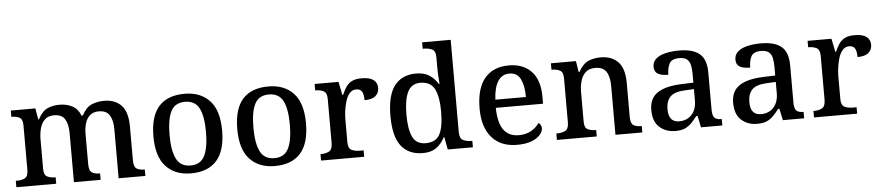

<svg xmlns="http://www.w3.org/2000/svg" viewBox="-44 -1045 6153 1339"><g transform="rotate(-5 3033.0 -375.0)"><path d="M26 0V-45H36Q70 -45 91.5 -57.5Q113 -70 113 -116V-425Q113 -468 91.5 -480Q70 -492 37 -492H34V-536H206L219 -458H224Q254 -514 291.5 -530.5Q329 -547 376 -547Q425 -547 464.5 -526.5Q504 -506 522 -458H531Q561 -514 601 -530.5Q641 -547 688 -547Q765 -547 808.5 -500.5Q852 -454 852 -352V-117Q852 -70 872 -57.5Q892 -45 926 -45H929V0H742V-341Q742 -406 720 -441.5Q698 -477 644 -477Q605 -477 582 -456.5Q559 -436 549 -402.5Q539 -369 539 -330V-117Q539 -70 559.5 -57.5Q580 -45 613 -45H616V0H429V-341Q429 -406 407 -441.5Q385 -477 331 -477Q290 -477 266.5 -454.5Q243 -432 233 -395.5Q223 -359 223 -317V-111Q223 -68 246 -56.5Q269 -45 302 -45H305V0Z M1248 10Q1137 10 1073 -59Q1009 -128 1009 -269Q1009 -410 1070 -478.5Q1131 -547 1251 -547Q1362 -547 1426 -478.5Q1490 -410 1490 -269Q1490 -128 1428.5 -59Q1367 10 1248 10ZM1250 -45Q1320 -45 1348.5 -102Q1377 -159 1377 -269Q1377 -380 1348 -435.5Q1319 -491 1249 -491Q1179 -491 1150.5 -435.5Q1122 -380 1122 -269Q1122 -159 1151 -102Q1180 -45 1250 -45Z M1835 10Q1724 10 1660 -59Q1596 -128 1596 -269Q1596 -410 1657 -478.5Q1718 -547 1838 -547Q1949 -547 2013 -478.5Q2077 -410 2077 -269Q2077 -128 2015.5 -59Q1954 10 1835 10ZM1837 -45Q1907 -45 1935.5 -102Q1964 -159 1964 -269Q1964 -380 1935 -435.5Q1906 -491 1836 -491Q1766 -491 1737.5 -435.5Q1709 -380 1709 -269Q1709 -159 1738 -102Q1767 -45 1837 -45Z M2159 0V-45H2162Q2196 -45 2219.5 -57.5Q2243 -70 2243 -117V-423Q2243 -467 2220 -479Q2197 -491 2164 -491H2161V-536H2328L2347 -443H2352Q2365 -473 2380.5 -496.5Q2396 -520 2421.5 -533.5Q2447 -547 2490 -547Q2546 -547 2573 -527Q2600 -507 2600 -471Q2600 -436 2575.5 -414.5Q2551 -393 2498 -393Q2498 -434 2486.5 -453.5Q2475 -473 2446 -473Q2418 -473 2400 -452Q2382 -431 2372 -399Q2362 -367 2357.5 -333Q2353 -299 2353 -273V-112Q2353 -68 2376.5 -56.5Q2400 -45 2432 -45H2461V0Z M2872 10Q2773 10 2720.5 -56.5Q2668 -123 2668 -267Q2668 -412 2720.5 -479.5Q2773 -547 2871 -547Q2928 -547 2964.5 -523Q3001 -499 3023 -461H3029Q3026 -486 3024.5 -518Q3023 -550 3023 -574V-649Q3023 -692 2998.5 -703.5Q2974 -715 2941 -715H2933V-760H3133V-114Q3133 -69 3157.5 -57Q3182 -45 3215 -45H3222V0H3046L3030 -87H3025Q3002 -42 2966 -16Q2930 10 2872 10ZM2896 -57Q2969 -57 2996 -109Q3023 -161 3023 -268Q3023 -370 2995.5 -425Q2968 -480 2895 -480Q2833 -480 2806.5 -425Q2780 -370 2780 -267Q2780 -161 2806.5 -109Q2833 -57 2896 -57Z M3531 10Q3417 10 3354.5 -62Q3292 -134 3292 -264Q3292 -405 3351.5 -476Q3411 -547 3521 -547Q3621 -547 3678.5 -486.5Q3736 -426 3736 -307V-260H3405Q3407 -153 3443.5 -104.5Q3480 -56 3549 -56Q3601 -56 3637.5 -78Q3674 -100 3692 -129Q3700 -125 3706.5 -115Q3713 -105 3713 -91Q3713 -69 3693.5 -45.5Q3674 -22 3633.5 -6Q3593 10 3531 10ZM3621 -317Q3621 -395 3598 -442.5Q3575 -490 3520 -490Q3468 -490 3439.5 -445.5Q3411 -401 3407 -317Z M3810 0V-45H3816Q3850 -45 3873.5 -57.5Q3897 -70 3897 -116V-424Q3897 -467 3874.5 -479Q3852 -491 3819 -491H3815V-536H3990L4003 -458H4008Q4039 -514 4077 -530.5Q4115 -547 4163 -547Q4242 -547 4286 -500.5Q4330 -454 4330 -352V-117Q4330 -70 4349.5 -57.5Q4369 -45 4403 -45H4408V0H4220V-341Q4220 -406 4197.5 -441.5Q4175 -477 4119 -477Q4077 -477 4052.5 -454.5Q4028 -432 4017.5 -395.5Q4007 -359 4007 -317V-111Q4007 -68 4029.5 -56.5Q4052 -45 4085 -45H4089V0Z M4639 10Q4573 10 4528.5 -29.5Q4484 -69 4484 -151Q4484 -231 4540 -269.5Q4596 -308 4711 -312L4793 -315V-373Q4793 -409 4787.5 -436Q4782 -463 4764 -478.5Q4746 -494 4709 -494Q4656 -494 4640 -463Q4624 -432 4624 -385Q4576 -385 4551 -399.5Q4526 -414 4526 -449Q4526 -484 4551 -505.5Q4576 -527 4618.5 -537Q4661 -547 4713 -547Q4808 -547 4855.5 -508Q4903 -469 4903 -375V-117Q4903 -75 4917 -60Q4931 -45 4965 -45H4968V0H4819L4802 -81H4793Q4772 -54 4752 -33.5Q4732 -13 4706 -1.5Q4680 10 4639 10ZM4671 -55Q4727 -55 4760 -92Q4793 -129 4793 -191V-270L4734 -267Q4657 -264 4627 -233.5Q4597 -203 4597 -146Q4597 -55 4671 -55Z M5212 10Q5146 10 5101.5 -29.5Q5057 -69 5057 -151Q5057 -231 5113 -269.5Q5169 -308 5284 -312L5366 -315V-373Q5366 -409 5360.5 -436Q5355 -463 5337 -478.5Q5319 -494 5282 -494Q5229 -494 5213 -463Q5197 -432 5197 -385Q5149 -385 5124 -399.5Q5099 -414 5099 -449Q5099 -484 5124 -505.5Q5149 -527 5191.5 -537Q5234 -547 5286 -547Q5381 -547 5428.5 -508Q5476 -469 5476 -375V-117Q5476 -75 5490 -60Q5504 -45 5538 -45H5541V0H5392L5375 -81H5366Q5345 -54 5325 -33.5Q5305 -13 5279 -1.5Q5253 10 5212 10ZM5244 -55Q5300 -55 5333 -92Q5366 -129 5366 -191V-270L5307 -267Q5230 -264 5200 -233.5Q5170 -203 5170 -146Q5170 -55 5244 -55Z M5610 0V-45H5613Q5647 -45 5670.5 -57.5Q5694 -70 5694 -117V-423Q5694 -467 5671 -479Q5648 -491 5615 -491H5612V-536H5779L5798 -443H5803Q5816 -473 5831.5 -496.5Q5847 -520 5872.5 -533.5Q5898 -547 5941 -547Q5997 -547 6024 -527Q6051 -507 6051 -471Q6051 -436 6026.5 -414.5Q6002 -393 5949 -393Q5949 -434 5937.5 -453.5Q5926 -473 5897 -473Q5869 -473 5851 -452Q5833 -431 5823 -399Q5813 -367 5808.5 -333Q5804 -299 5804 -273V-112Q5804 -68 5827.5 -56.5Q5851 -45 5883 -45H5912V0Z"/></g></svg>

Font: Noto Serif Hentaigana Medium
Style: Regular
Weight: 500
Designer: Kazuhiro Yamada
Foundry: nipponia
Version: Version 1.000; ttfautohint (v1.8.4.7-5d5b)